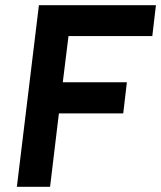

<svg xmlns="http://www.w3.org/2000/svg" viewBox="-20 -720 621 740"><path d="M130 -700H581L567 -581H244L222 -403H469L455 -283H207L173 0H45Z"/></svg>

Font: Haskoy Bold
Style: Italic
Weight: 700
Designer: Ertekin Erdin
Foundry: Ertekin Erdin
Version: Version 2.000; ttfautohint (v1.8.4.7-5d5b)